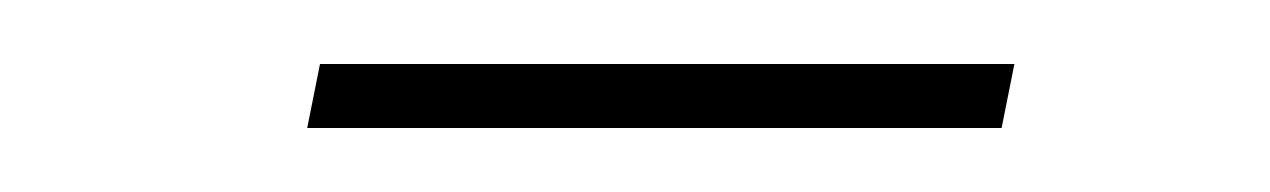

<svg xmlns="http://www.w3.org/2000/svg" viewBox="-20 -330 397 60"><path d="M297 -310 293 -290H76L80 -310Z"/></svg>

Font: Gontserrat Thin
Style: Italic
Weight: 250
Italic angle: -11.3°
Designer: Julieta Ulanovsky
Foundry: Julieta Ulanovsky
Version: Version 6.001